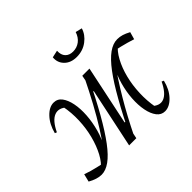

<svg xmlns="http://www.w3.org/2000/svg" viewBox="-157 -911 1133 1133"><g transform="rotate(-45 409.5 -344.0)"><path d="M635 8Q604 8 584 -18Q564 -44 555.5 -87.5Q547 -131 550.5 -184Q554 -237 569.5 -292Q585 -347 613 -397L621 -392Q572 -325 515 -229Q458 -133 402 -19L381 -29Q441 -151 490.5 -239Q540 -327 582 -383Q624 -439 661.5 -466Q699 -493 735 -493Q756 -493 775.5 -487Q795 -481 819 -468L806 -422Q785 -429 763.5 -435Q742 -441 719.5 -446.5Q697 -452 672 -457L719 -470Q686 -445 661 -399Q636 -353 621.5 -295.5Q607 -238 604.5 -175Q602 -112 613 -52L596 -74Q636 -34 674 -49Q712 -64 744 -131L757 -125Q743 -66 708 -29Q673 8 635 8ZM105 8Q87 8 66 1.5Q45 -5 22 -18L34 -67Q58 -59 76 -53.5Q94 -48 115 -43.5Q136 -39 170 -31L121 -16Q155 -42 179.5 -88Q204 -134 219 -192Q234 -250 236.5 -313Q239 -376 227 -437L243 -416Q204 -453 165.5 -438Q127 -423 95 -356L83 -361Q98 -420 133 -457Q168 -494 205 -494Q237 -494 256.5 -468Q276 -442 284.5 -399Q293 -356 289.5 -303Q286 -250 271 -195.5Q256 -141 228 -92L221 -96Q252 -136 288.5 -194Q325 -252 363 -322Q401 -392 438 -468L459 -458Q398 -333 348 -245Q298 -157 256 -101Q214 -45 177 -18.5Q140 8 105 8ZM342 0 421 -374 416 -376 437 -486H497L419 -115L425 -113L402 0ZM493 -587Q444 -587 415.5 -615.5Q387 -644 391 -686L436 -696Q434 -662 451.5 -643.5Q469 -625 500 -625Q532 -625 556.5 -643.5Q581 -662 592 -696L633 -686Q621 -645 582.5 -616Q544 -587 493 -587Z"/></g></svg>

Font: Piazzolla 8pt ExtraLight
Style: Italic
Weight: 250
Italic angle: -11.3°
Designer: Juan Pablo del Peral
Foundry: Huerta Tipografica
Version: Version 2.001